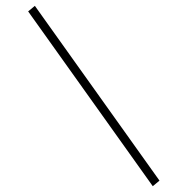

<svg xmlns="http://www.w3.org/2000/svg" viewBox="-20 -623 640 656"><path d="M502 13.2 524.9 -5.9 99.1 -603 76.2 -584Z"/></svg>

Font: Compagnon Light
Style: Regular
Weight: 400
Designer: Juliette Duhe, Lea Pradine
Foundry: Velvetyne Type Foundry
Version: Version 1.000;PS 001.000;hotconv 1.0.88;makeotf.lib2.5.64775